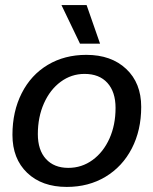

<svg xmlns="http://www.w3.org/2000/svg" viewBox="-20 -726 604 756"><path d="M29 -195Q29 -287 65.5 -359Q102 -431 168 -470.5Q234 -510 320 -510Q418 -510 477 -454.5Q536 -399 536 -305Q536 -213 499 -141.5Q462 -70 395.5 -30Q329 10 243 10Q145 10 87 -45.5Q29 -101 29 -195ZM435 -301Q435 -364 403 -399.5Q371 -435 313 -435Q261 -435 219 -404Q177 -373 153 -319Q129 -265 129 -198Q129 -135 161 -100Q193 -65 249 -65Q302 -65 344.5 -96Q387 -127 411 -180.5Q435 -234 435 -301ZM222 -706H321L374 -554H295Z"/></svg>

Font: Sarabun Medium
Style: Italic
Weight: 500
Italic angle: -10°
Designer: Suppakit Chalermlarp | Katatrad Co.,Ltd.
Foundry: Cadson Demak Co.,Ltd.
Version: Version 1.000; ttfautohint (v1.6)